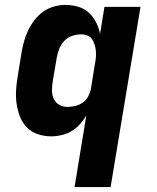

<svg xmlns="http://www.w3.org/2000/svg" viewBox="-20 -548 640 783"><path d="M284 215 332 -77Q321 -58 306 -41.5Q291 -25 272 -13.5Q253 -2 231.5 3Q210 8 190 8Q161 8 135 -0.5Q109 -9 90.5 -27.5Q72 -46 62 -71Q52 -96 48 -123Q44 -150 45.5 -178.5Q47 -207 52 -235L68 -335Q72 -358 78.5 -381Q85 -404 95.5 -425.5Q106 -447 121.5 -467Q137 -487 157 -501Q177 -515 200.5 -521.5Q224 -528 247 -528Q274 -528 299 -520.5Q324 -513 342 -496.5Q360 -480 371.5 -457.5Q383 -435 388 -410L406 -520H553L431 215ZM254 -112Q270 -112 287 -116Q304 -120 318 -130Q332 -140 340 -155.5Q348 -171 351 -187L367 -287Q370 -301 371 -314Q372 -327 371 -340Q370 -353 366 -365.5Q362 -378 355.5 -388Q349 -398 336.5 -403Q324 -408 311 -408Q293 -408 275 -402Q257 -396 243.5 -382.5Q230 -369 222.5 -351Q215 -333 212 -316L195 -216Q192 -197 192 -179Q192 -161 199 -145.5Q206 -130 221 -121Q236 -112 254 -112Z"/></svg>

Font: Iosevka Heavy Extended
Style: Italic
Weight: 900
Width: 7
Italic angle: -9°
Monospace: yes
Designer: Belleve Invis
Foundry: Belleve Invis
Version: Version 32.5.0; ttfautohint (v1.8.4)